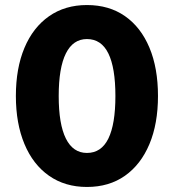

<svg xmlns="http://www.w3.org/2000/svg" viewBox="-20 -730 690 762"><path d="M325 12Q238 12 174.5 -32.5Q111 -77 77 -158.5Q43 -240 43 -349Q43 -459 77 -540Q111 -621 174.5 -665.5Q238 -710 325 -710Q413 -710 476 -666Q539 -622 573 -541Q607 -460 607 -349Q607 -239 573 -158Q539 -77 476 -32.5Q413 12 325 12ZM325 -123Q382 -123 410 -180Q438 -237 438 -349Q438 -461 410 -518Q382 -575 325 -575Q270 -575 241.5 -518Q213 -461 213 -349Q213 -237 241.5 -180Q270 -123 325 -123Z"/></svg>

Font: Azeret Mono Thin
Style: Regular
Weight: 100
Designer: Martin Vácha
Foundry: Displaay
Version: Version 1.002